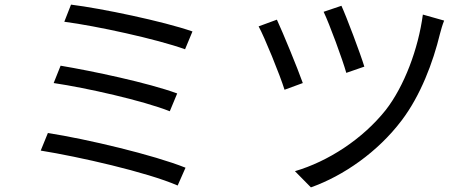

<svg xmlns="http://www.w3.org/2000/svg" viewBox="-20 -777 2040 830"><path d="M287 -757 258 -683C396 -665 658 -608 780 -564L812 -641C686 -685 417 -741 287 -757ZM242 -493 212 -418C354 -397 598 -342 714 -296L746 -373C621 -419 379 -470 242 -493ZM187 -202 156 -126C318 -100 615 -33 748 25L782 -52C645 -107 355 -176 187 -202Z M1456 -752 1379 -726C1404 -674 1461 -519 1477 -462L1555 -489C1538 -545 1478 -704 1456 -752ZM1900 -688 1808 -714C1788 -564 1727 -404 1648 -302C1547 -175 1398 -79 1255 -37L1324 33C1465 -17 1613 -120 1716 -256C1798 -364 1852 -507 1882 -631C1886 -647 1893 -671 1900 -688ZM1177 -692 1098 -663C1122 -620 1191 -451 1210 -389L1289 -418C1266 -483 1203 -636 1177 -692Z"/></svg>

Font: Noto Sans Mono CJK HK
Style: Regular
Weight: 400
Designer: Ryoko NISHIZUKA 西塚涼子 (kana, bopomofo & ideographs); Paul D. Hunt (Latin, Greek & Cyrillic); Sandoll Communications 산돌커뮤니
Foundry: Adobe
Version: Version 2.004;hotconv 1.0.118;makeotfexe 2.5.65603